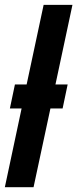

<svg xmlns="http://www.w3.org/2000/svg" viewBox="-27 -780 322 800"><path d="M-6.8 0 63 -328.1H14.2L35.2 -428.2H84L154.8 -759.8H274.9L204.1 -428.2H254.9L233.9 -328.1H183.1L112.8 0Z"/></svg>

Font: Open Sans Condensed
Style: Italic
Weight: 400
Width: 3
Italic angle: -12°
Designer: Monotype Design Team
Foundry: Monotype Imaging Inc.
Version: Version 3.000